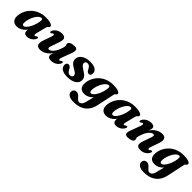

<svg xmlns="http://www.w3.org/2000/svg" viewBox="315 -1856 3487 3487"><g transform="rotate(45 2058.5 -113.0)"><path d="M489.8 -163.4Q480.4 -126.5 483.9 -112.3Q487.4 -98.2 498 -98.2Q504.6 -98.2 511.2 -101.8Q517.8 -105.4 527.9 -113.9Q538.7 -123.1 545.7 -124.9Q552.7 -126.8 559.4 -123.3Q567.7 -119 568.1 -107.4Q568.6 -95.8 559.3 -78Q537.7 -36.8 494.7 -11.6Q451.8 13.5 404.4 13.5Q364.4 13.5 346.6 -6.5Q328.9 -26.5 328.9 -61.8Q328.9 -74 330.2 -87.6Q331.5 -101.3 334.3 -117.5Q337.1 -133.7 341.8 -153Q346.5 -172.3 353.2 -195.7L365.7 -163.3Q348.2 -108.8 314.2 -69Q280.2 -29.2 236.2 -7.9Q192.2 13.5 143.8 13.5Q79.5 13.5 45 -27.6Q10.5 -68.7 20.3 -152.9Q25.8 -201.3 45.7 -248.5Q65.6 -295.8 98.9 -337.5Q132.2 -379.3 177.8 -411.1Q223.4 -443 280.5 -461.2Q337.5 -479.4 404.4 -479.4Q466.3 -479.4 506.3 -471Q546.4 -462.6 565.1 -448.2Q583.9 -433.9 581.5 -416.1Q579.5 -400.5 570.7 -393.6Q562 -386.7 552.7 -379.8Q543.5 -372.9 539.2 -356.9ZM195.6 -156.1Q191 -113.6 200.2 -96.9Q209.5 -80.3 225.7 -80.3Q242.3 -80.3 260.7 -93.9Q279.2 -107.6 297.8 -132.6Q316.5 -157.6 333.4 -191.1Q350.3 -224.7 363.4 -265.2Q376.4 -305.7 383.5 -350Q389.6 -384.6 383.3 -400.3Q377 -416 360.1 -416Q338 -416 316.1 -400.7Q294.2 -385.4 274.3 -358.9Q254.4 -332.3 237.9 -298.7Q221.4 -265.1 210.5 -228.4Q199.6 -191.7 195.6 -156.1Z M1192.9 -124.9Q1201.2 -120.6 1201.6 -109Q1202.1 -97.4 1192.8 -79.6Q1170.8 -37.6 1125.6 -12Q1080.5 13.5 1021.1 13.5Q983.9 13.5 963.7 -1.6Q943.6 -16.7 943.6 -45.4Q943.6 -62.5 951.3 -83.7Q959.1 -104.9 970.3 -129.8Q981.5 -154.7 993.1 -183Q1004.8 -211.4 1012.1 -242.9L1024.1 -232.8Q997.2 -163 962.4 -115.6Q927.6 -68.1 889.7 -39.7Q851.8 -11.2 814.1 1.1Q776.5 13.5 743.4 13.5Q697.4 13.5 675.4 -6.7Q653.3 -26.8 652.4 -62.6Q651.5 -98.5 668.2 -145.7L723.2 -302.1Q735.9 -337.9 732.4 -352Q728.8 -366.1 717.6 -366.1Q711.3 -366.1 704.5 -362.8Q697.7 -359.4 687.6 -350.4Q676.8 -341.6 669.8 -339.8Q662.8 -337.9 656.1 -341Q647.8 -345.3 647.4 -356.9Q646.9 -368.5 656.2 -386.3Q678.2 -428.3 722.6 -453.8Q766.9 -479.4 825.5 -479.4Q869.6 -479.4 890.6 -461.8Q911.7 -444.3 913 -412.4Q914.3 -380.4 898.7 -336.8L843.2 -178.9Q828.9 -140.3 832.6 -122.4Q836.3 -104.6 858.7 -104.6Q874.3 -104.6 892.7 -114.9Q911.1 -125.3 929.8 -144.8Q948.6 -164.3 965.7 -192.5Q982.8 -220.8 996.3 -256.9Q1006.4 -283.2 1012.8 -302.2Q1019.1 -321.1 1022.3 -334.5Q1025.4 -347.8 1025.4 -357.3Q1025.4 -372.8 1020.2 -385.1Q1015 -397.4 1015 -413.7Q1015 -443.5 1051.3 -461.4Q1087.6 -479.4 1152.2 -479.4Q1199.4 -479.4 1209.4 -448.5Q1219.4 -417.6 1198.7 -361.5L1125.8 -163.8Q1112.8 -128.4 1116.5 -114.1Q1120.3 -99.8 1131.4 -99.8Q1137.8 -99.8 1144.5 -103.3Q1151.3 -106.9 1161.4 -115.5Q1172.2 -124.7 1179.2 -126.5Q1186.2 -128.4 1192.9 -124.9Z M1458.4 -42.5Q1483.5 -42.5 1498.2 -55.9Q1512.9 -69.3 1512.9 -90.6Q1512.9 -105.3 1506.2 -117.9Q1499.6 -130.4 1481.1 -144.7Q1462.7 -159 1426.5 -179.2Q1385.7 -202.2 1361.3 -222.8Q1336.8 -243.4 1325.9 -266.8Q1315 -290.2 1315 -320.2Q1315 -363.3 1342.9 -399.4Q1370.8 -435.6 1423.9 -457.5Q1477 -479.5 1553.6 -479.5Q1613.4 -479.5 1652.5 -464.6Q1691.7 -449.8 1711.3 -424.1Q1730.9 -398.5 1730.9 -366.1Q1731.3 -334.8 1718.4 -318.2Q1705.6 -301.5 1682.7 -301.5Q1661.5 -301.5 1645.8 -315Q1630.2 -328.4 1613.9 -363.3Q1597.7 -394.4 1578.2 -410.2Q1558.8 -426 1532.8 -426Q1508 -426 1493.4 -413.1Q1478.9 -400.2 1478.9 -377.5Q1478.9 -363.7 1485.7 -350Q1492.5 -336.4 1511.2 -320Q1530 -303.6 1565.6 -281.3Q1610.6 -254.1 1635.1 -232Q1659.7 -209.9 1669 -187.4Q1678.4 -165 1678.4 -136.3Q1678.4 -92.5 1649.4 -58.7Q1620.4 -25 1568 -5.8Q1515.6 13.5 1444.7 13.5Q1377.7 13.5 1335.2 -3Q1292.8 -19.4 1272.9 -46.8Q1253 -74.2 1253 -106.5Q1253.8 -134.7 1266.6 -151.2Q1279.3 -167.7 1301.6 -167.7Q1327.3 -167.7 1344.3 -151.7Q1361.3 -135.8 1376.6 -103.5Q1394.9 -69.2 1414.5 -55.8Q1434.2 -42.5 1458.4 -42.5Z M2195.6 -10.4Q2177.5 74 2132.1 133.2Q2086.8 192.3 2014.8 223.3Q1942.8 254.2 1844.2 254.2Q1764.8 254.2 1723.2 226.4Q1681.6 198.5 1681.6 153.6Q1681.6 123.6 1701.9 102.1Q1722.2 80.6 1757.4 80.6Q1783.8 80.6 1805.3 96.4Q1826.8 112.1 1845.4 132.9Q1864 153.7 1881.9 169.5Q1899.9 185.2 1919 185.2Q1938.9 185.2 1955.6 175.5Q1972.3 165.8 1985.5 143.7Q1998.8 121.7 2007.7 85L2071.9 -171.6L2094.9 -157.7Q2078 -105.3 2044.7 -66.7Q2011.4 -28.1 1967.8 -7.3Q1924.2 13.5 1875.3 13.5Q1832.8 13.5 1802.8 -4.6Q1772.8 -22.6 1759.1 -59.2Q1745.4 -95.9 1751.4 -151.2Q1756.7 -200 1776.3 -247.5Q1795.9 -295.1 1829 -337Q1862 -379 1907.6 -411Q1953.2 -443 2010.5 -461.3Q2067.8 -479.6 2135.5 -479.6Q2197.1 -479.6 2236.9 -471.3Q2276.8 -463.1 2295.3 -448.9Q2313.9 -434.7 2311.5 -417.2Q2309.5 -401.4 2300.7 -394.7Q2291.9 -387.9 2282.6 -381.1Q2273.3 -374.3 2269.8 -358.1ZM1926.9 -156.4Q1924 -128.1 1927.7 -111.5Q1931.5 -95 1939.6 -88Q1947.7 -81 1958.3 -81Q1975.8 -81 1994.6 -95.2Q2013.4 -109.5 2031.9 -135.1Q2050.4 -160.7 2066.8 -194.4Q2083.1 -228.1 2095.2 -267.8Q2107.2 -307.5 2112.8 -349.3Q2118.4 -384.2 2112.3 -400.1Q2106.1 -416 2089.4 -416Q2067.8 -416 2046.1 -400.8Q2024.4 -385.6 2004.6 -359.2Q1984.8 -332.8 1968.4 -299.3Q1952.1 -265.7 1941.3 -229Q1930.6 -192.3 1926.9 -156.4Z M2781.3 -163.4Q2771.9 -126.5 2775.4 -112.3Q2778.9 -98.2 2789.5 -98.2Q2796.1 -98.2 2802.7 -101.8Q2809.3 -105.4 2819.4 -113.9Q2830.2 -123.1 2837.2 -124.9Q2844.2 -126.8 2850.9 -123.3Q2859.2 -119 2859.6 -107.4Q2860.1 -95.8 2850.8 -78Q2829.2 -36.8 2786.2 -11.6Q2743.3 13.5 2695.9 13.5Q2655.9 13.5 2638.1 -6.5Q2620.4 -26.5 2620.4 -61.8Q2620.4 -74 2621.7 -87.6Q2623 -101.3 2625.8 -117.5Q2628.6 -133.7 2633.3 -153Q2638 -172.3 2644.7 -195.7L2657.2 -163.3Q2639.7 -108.8 2605.7 -69Q2571.7 -29.2 2527.7 -7.9Q2483.7 13.5 2435.3 13.5Q2371 13.5 2336.5 -27.6Q2302 -68.7 2311.8 -152.9Q2317.3 -201.3 2337.2 -248.5Q2357.1 -295.8 2390.4 -337.5Q2423.7 -379.3 2469.3 -411.1Q2514.9 -443 2572 -461.2Q2629 -479.4 2695.9 -479.4Q2757.8 -479.4 2797.8 -471Q2837.9 -462.6 2856.6 -448.2Q2875.4 -433.9 2873 -416.1Q2871 -400.5 2862.2 -393.6Q2853.5 -386.7 2844.2 -379.8Q2835 -372.9 2830.7 -356.9ZM2487.1 -156.1Q2482.5 -113.6 2491.7 -96.9Q2501 -80.3 2517.2 -80.3Q2533.8 -80.3 2552.2 -93.9Q2570.7 -107.6 2589.3 -132.6Q2608 -157.6 2624.9 -191.1Q2641.8 -224.7 2654.9 -265.2Q2667.9 -305.7 2675 -350Q2681.1 -384.6 2674.8 -400.3Q2668.5 -416 2651.6 -416Q2629.5 -416 2607.6 -400.7Q2585.7 -385.4 2565.8 -358.9Q2545.9 -332.3 2529.4 -298.7Q2512.9 -265.1 2502 -228.4Q2491.1 -191.7 2487.1 -156.1Z M2948.5 -341Q2940.2 -345.3 2939.8 -356.9Q2939.3 -368.5 2948.6 -386.3Q2971 -428.3 3016 -453.8Q3060.9 -479.4 3120.3 -479.4Q3157.5 -479.4 3177.6 -464.3Q3197.8 -449.2 3197.8 -420.5Q3197.8 -403.4 3190 -382.2Q3182.3 -361 3171.1 -336.1Q3159.9 -311.2 3148.3 -282.8Q3136.7 -254.5 3129.3 -223L3117.3 -233.1Q3144.6 -302.9 3179.2 -350.3Q3213.8 -397.8 3251.7 -426.2Q3289.6 -454.7 3327.2 -467Q3364.9 -479.4 3398 -479.4Q3444.4 -479.4 3466.2 -459.2Q3488.1 -439.1 3489 -403.2Q3489.9 -367.4 3473.2 -320.2L3418.2 -163.8Q3405.5 -128 3409.1 -113.9Q3412.7 -99.8 3423.8 -99.8Q3430.2 -99.8 3436.9 -103.3Q3443.7 -106.9 3453.8 -115.5Q3464.6 -124.7 3471.6 -126.5Q3478.6 -128.4 3485.3 -124.9Q3493.6 -120.6 3494 -109Q3494.5 -97.4 3485.2 -79.6Q3463.2 -37.6 3418.8 -12Q3374.5 13.5 3315.9 13.5Q3271.9 13.5 3250.8 -4Q3229.7 -21.6 3228.6 -53.8Q3227.6 -86 3242.7 -129.1L3298.2 -287Q3312.9 -325.6 3309 -343.5Q3305.1 -361.3 3282.7 -361.3Q3267.1 -361.3 3248.7 -351Q3230.3 -340.6 3211.5 -321.1Q3192.8 -301.6 3175.7 -273.4Q3158.6 -245.1 3145.1 -209Q3135.5 -182.7 3128.9 -163.7Q3122.3 -144.8 3119.1 -131.6Q3116 -118.5 3116 -108.6Q3116 -93.2 3121.2 -80.8Q3126.4 -68.5 3126.4 -52.2Q3126.4 -22.4 3090.1 -4.4Q3053.8 13.5 2989.2 13.5Q2942.4 13.5 2932.2 -17.4Q2922 -48.4 2942.7 -104.4L3015.6 -302.1Q3029 -337.9 3025.1 -352Q3021.2 -366.1 3010 -366.1Q3003.7 -366.1 2996.9 -362.8Q2990.1 -359.4 2980 -350.4Q2969.2 -341.6 2962.2 -339.8Q2955.2 -337.9 2948.5 -341Z M4001.1 -10.4Q3983 74 3937.6 133.2Q3892.3 192.3 3820.3 223.3Q3748.3 254.2 3649.7 254.2Q3570.3 254.2 3528.7 226.4Q3487.1 198.5 3487.1 153.6Q3487.1 123.6 3507.4 102.1Q3527.7 80.6 3562.9 80.6Q3589.3 80.6 3610.8 96.4Q3632.3 112.1 3650.9 132.9Q3669.5 153.7 3687.4 169.5Q3705.4 185.2 3724.5 185.2Q3744.4 185.2 3761.1 175.5Q3777.8 165.8 3791 143.7Q3804.3 121.7 3813.2 85L3877.4 -171.6L3900.4 -157.7Q3883.5 -105.3 3850.2 -66.7Q3816.9 -28.1 3773.3 -7.3Q3729.7 13.5 3680.8 13.5Q3638.3 13.5 3608.3 -4.6Q3578.3 -22.6 3564.6 -59.2Q3550.9 -95.9 3556.9 -151.2Q3562.2 -200 3581.8 -247.5Q3601.4 -295.1 3634.5 -337Q3667.5 -379 3713.1 -411Q3758.7 -443 3816 -461.3Q3873.3 -479.6 3941 -479.6Q4002.6 -479.6 4042.4 -471.3Q4082.3 -463.1 4100.8 -448.9Q4119.4 -434.7 4117 -417.2Q4115 -401.4 4106.2 -394.7Q4097.4 -387.9 4088.1 -381.1Q4078.8 -374.3 4075.3 -358.1ZM3732.4 -156.4Q3729.5 -128.1 3733.2 -111.5Q3737 -95 3745.1 -88Q3753.2 -81 3763.8 -81Q3781.3 -81 3800.1 -95.2Q3818.9 -109.5 3837.4 -135.1Q3855.9 -160.7 3872.3 -194.4Q3888.6 -228.1 3900.7 -267.8Q3912.7 -307.5 3918.3 -349.3Q3923.9 -384.2 3917.8 -400.1Q3911.6 -416 3894.9 -416Q3873.3 -416 3851.6 -400.8Q3829.9 -385.6 3810.1 -359.2Q3790.3 -332.8 3773.9 -299.3Q3757.6 -265.7 3746.8 -229Q3736.1 -192.3 3732.4 -156.4Z"/></g></svg>

Font: Fraunces
Style: Italic
Weight: 900
Italic angle: -16°
Version: Version 1.000;[0bf87f6ff]